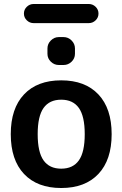

<svg xmlns="http://www.w3.org/2000/svg" viewBox="-20 -933 614 963"><path d="M375.5 -391.5Q346 -433 287 -433Q228 -433 198.5 -391.5Q169 -350 169 -260Q169 -170 198.5 -128.5Q228 -87 287 -87Q346 -87 375.5 -128.5Q405 -170 405 -260Q405 -350 375.5 -391.5ZM473.5 -60.5Q407 10 287 10Q167 10 100.5 -60.5Q34 -131 34 -260Q34 -389 100.5 -459.5Q167 -530 287 -530Q407 -530 473.5 -459.5Q540 -389 540 -260Q540 -131 473.5 -60.5ZM275 -747H299Q322 -747 339 -730Q356 -713 356 -690V-663Q356 -640 339 -623.5Q322 -607 299 -607H275Q252 -607 235 -623.5Q218 -640 218 -663V-690Q218 -713 235 -730Q252 -747 275 -747ZM425 -817H149Q129 -817 114.5 -831Q100 -845 100 -865Q100 -885 114.5 -899Q129 -913 149 -913H425Q445 -913 459.5 -899Q474 -885 474 -865Q474 -845 459.5 -831Q445 -817 425 -817Z"/></svg>

Font: Rounded Mplus 1c Bold
Style: Bold
Weight: 700
Version: Version 1.059.20150529